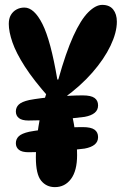

<svg xmlns="http://www.w3.org/2000/svg" viewBox="-20 -758 515 787"><path d="M205 9Q170 9 148.5 -17.5Q127 -44 127 -113Q127 -162 134 -214Q141 -266 152.5 -313Q164 -360 176 -392L182 -357Q118 -429 82 -485Q46 -541 31 -584.5Q16 -628 16 -660Q16 -682 24.5 -696.5Q33 -711 47.5 -719Q62 -727 80 -727Q120 -727 154 -659.5Q188 -592 215 -432H219Q250 -543 280.5 -610Q311 -677 341.5 -707.5Q372 -738 399 -738Q429 -738 444 -719Q459 -700 459 -669Q459 -625 433 -570.5Q407 -516 358.5 -460.5Q310 -405 242 -356L251 -382Q264 -342 274 -295.5Q284 -249 290 -203.5Q296 -158 296 -122Q296 -58 271 -24.5Q246 9 205 9ZM97 -264Q70 -264 57.5 -274Q45 -284 45 -301Q45 -318 57 -329.5Q69 -341 100 -348Q121 -352 148.5 -355.5Q176 -359 206 -361.5Q236 -364 265 -365.5Q294 -367 319 -367Q353 -367 367.5 -356.5Q382 -346 382 -326Q382 -307 368 -295.5Q354 -284 327 -279Q305 -276 274.5 -273Q244 -270 211 -268Q178 -266 148 -265Q118 -264 97 -264ZM97 -134Q70 -134 57.5 -144Q45 -154 45 -171Q45 -188 57 -199.5Q69 -211 100 -218Q121 -222 148.5 -225.5Q176 -229 206 -231.5Q236 -234 265 -235.5Q294 -237 319 -237Q353 -237 367.5 -226.5Q382 -216 382 -196Q382 -177 368 -165.5Q354 -154 327 -149Q305 -146 274.5 -143Q244 -140 211 -138Q178 -136 148 -135Q118 -134 97 -134Z"/></svg>

Font: DynaPuff Condensed
Style: Regular
Weight: 400
Width: 3
Designer: Toshi Omagari, Jennifer Daniel
Foundry: Google Fonts
Version: Version 2.000